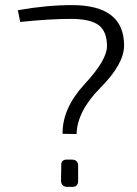

<svg xmlns="http://www.w3.org/2000/svg" viewBox="-20 -732 538 752"><path d="M50 -692Q162 -712 262 -712Q466 -712 466 -554Q466 -482 375 -390Q282 -297 280 -207L225 -208Q224 -308 311 -402Q399 -497 399 -551Q399 -609 366 -634Q333 -658 258 -658Q174 -658 59 -646ZM260 -107Q287 -107 286 -81V-24Q286 0 263 0H245Q219 0 219 -26L220 -83Q218 -107 242 -107Z"/></svg>

Font: Taylor Sans Light
Style: Regular
Weight: 300
Italic angle: -8°
Designer: Natanael Gama
Version: Version 1.001 September 8, 2015